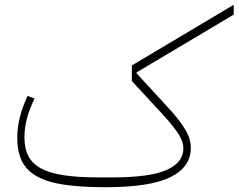

<svg xmlns="http://www.w3.org/2000/svg" viewBox="-20 -769 995 801"><path d="M420 12Q318 12 247.5 1.5Q177 -9 133.5 -33.5Q90 -58 71 -97.5Q52 -137 52 -194Q52 -236 62.5 -278.5Q73 -321 95 -369L124 -358Q102 -312 92 -273Q82 -234 82 -196Q82 -150 98.5 -118Q115 -86 151 -66.5Q187 -47 245.5 -38Q304 -29 388 -29H451Q605 -29 675 -60Q745 -91 745 -150Q745 -176 727 -206Q709 -236 664 -286L530 -431V-496L955 -749V-708L550 -467V-463L676 -326Q704 -296 723 -271.5Q742 -247 754 -226.5Q766 -206 771 -188Q776 -170 776 -152Q776 -72 691 -30Q606 12 420 12Z"/></svg>

Font: IBM Plex Sans Arabic ExtraLight
Style: Regular
Weight: 200
Designer: Mike Abbink, Paul van der Laan, Pieter van Rosmalen, Wael Morcos, Khajak Apelian
Foundry: Bold Monday
Version: Version 1.1